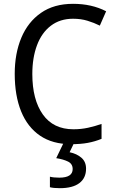

<svg xmlns="http://www.w3.org/2000/svg" viewBox="-20 -744 604 1004"><path d="M362 -646Q294 -646 246 -609.5Q198 -573 173.5 -507.5Q149 -442 149 -357Q149 -223 204 -145.5Q259 -68 364 -68Q404 -68 440.5 -76Q477 -84 511 -96V-18Q477 -4 439.5 3Q402 10 352 10Q255 10 189.5 -34.5Q124 -79 90.5 -161.5Q57 -244 57 -358Q57 -464 91.5 -546.5Q126 -629 194 -676.5Q262 -724 362 -724Q460 -724 535 -685L502 -610Q472 -625 437.5 -635.5Q403 -646 362 -646ZM430 138Q430 187 395 213.5Q360 240 293 240Q259 240 241 235V180Q260 185 290 185Q360 185 360 140Q360 113 336 101Q312 89 274 83L314 0H369L344 52Q382 60 406 81Q430 102 430 138Z"/></svg>

Font: Noto Sans Telugu SemiCondensed
Style: Regular
Weight: 400
Width: 4
Designer: Jelle Bosma - Monotype Design Team
Foundry: Monotype Imaging Inc.
Version: Version 2.005; ttfautohint (v1.8.4.7-5d5b)